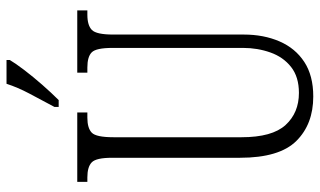

<svg xmlns="http://www.w3.org/2000/svg" viewBox="-216 -755 981 589"><g transform="rotate(-90 274.5 -460.5)"><path d="M273 10Q188 10 136.5 -42Q85 -94 85 -215V-607Q85 -656 71 -669.5Q57 -683 25 -683H11V-714H224V-683H208Q176 -683 162 -669.5Q148 -656 148 -603V-210Q148 -116 185.5 -75Q223 -34 284 -34Q333 -34 363.5 -58Q394 -82 408 -121.5Q422 -161 422 -205V-606Q422 -656 408.5 -669.5Q395 -683 362 -683H346V-714H537V-683H524Q491 -683 477 -669Q463 -655 463 -604V-203Q463 -142 442 -93.5Q421 -45 379 -17.5Q337 10 273 10ZM241 -784Q263 -825 282 -861Q301 -897 312 -931H385V-921Q375 -904 354.5 -877Q334 -850 309 -821.5Q284 -793 262 -771H241Z"/></g></svg>

Font: Noto Serif ExtraCondensed Light
Style: Regular
Weight: 300
Width: 2
Designer: Monotype Design Team
Foundry: Monotype Imaging Inc.
Version: Version 2.014; ttfautohint (v1.8.4.7-5d5b)